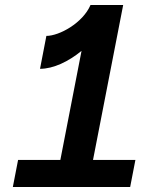

<svg xmlns="http://www.w3.org/2000/svg" viewBox="-20 -750 660 770"><path d="M166 -606 140.5 -474C194 -474 254.5 -503 307 -546L222 -108.5H52.5L31.5 0H502L523 -108.5H353L474 -730H343C312 -657.5 217.5 -606 166 -606Z"/></svg>

Font: Monaspace Neon SemiBold
Style: Italic
Weight: 600
Italic angle: -11°
Designer: Riley Cran & the Lettermatic Team
Foundry: Lettermatic
Version: Version 1.200 (Monaspace Neon)